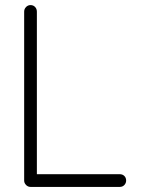

<svg xmlns="http://www.w3.org/2000/svg" viewBox="-20 -735 554 755"><path d="M100 0Q90 0 82.5 -7.5Q75 -15 75 -25V-689Q75 -700 82.5 -707.5Q90 -715 100 -715Q111 -715 118 -707.5Q125 -700 125 -689V-50H451Q462 -50 469 -43Q476 -36 476 -25Q476 -15 469 -7.5Q462 0 451 0Z"/></svg>

Font: Zen Kurenaido
Style: ARC
Weight: 400
Designer: Yoshimichi Ohira
Foundry: Positype
Version: Version 1.001